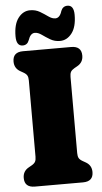

<svg xmlns="http://www.w3.org/2000/svg" viewBox="-61 -952 527 989"><g transform="rotate(-5 203.0 -457.0)"><path d="M310.5 -153Q310.5 -136.5 315.5 -127.2Q320.5 -118 334.5 -110L349.5 -101.5Q380.5 -84.5 380.5 -49Q380.5 0 327 0H78.5Q25 0 25 -49Q25 -84.5 56 -101.5L71 -110Q85 -118 90 -127.2Q95 -136.5 95 -153V-547Q95 -563.5 90 -572.8Q85 -582 71 -590L56 -598.5Q25 -615.5 25 -651Q25 -700 78.5 -700H327Q380.5 -700 380.5 -651Q380.5 -615.5 349.5 -598.5L334.5 -590Q320.5 -582 315.5 -572.8Q310.5 -563.5 310.5 -547ZM273 -736Q245 -736 222.8 -749.2Q200.5 -762.5 182 -775.8Q163.5 -789 147 -789Q124 -789 112.5 -754Q103.5 -729.5 79.5 -729.5Q46.5 -729.5 46.5 -779.5Q46.5 -842 71.5 -874.5Q96.5 -907 132.5 -907Q161 -907 183.2 -893.8Q205.5 -880.5 224 -867.2Q242.5 -854 259 -854Q282.5 -854 293 -889.5Q302.5 -913.5 326.5 -913.5Q359.5 -913.5 359.5 -863.5Q359.5 -801 334.2 -768.5Q309 -736 273 -736Z"/></g></svg>

Font: Fraunces 144pt SuperSoft Black
Style: Regular
Weight: 900
Version: Version 1.000;[b76b70a41]